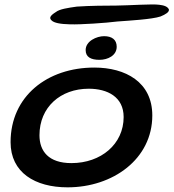

<svg xmlns="http://www.w3.org/2000/svg" viewBox="-20 -801 763 844"><path d="M288 -694C334 -692.5 445.5 -700 496 -706.5C550 -710.5 647.5 -716 685.5 -728.5C708.5 -738 724.5 -748 722.5 -759.5C717 -772 702 -777.5 680 -780C651 -784.5 547.5 -777 491 -776.5C448 -776.5 376 -776 318 -772C278.5 -766.5 241.5 -761 225.5 -748C198 -731 196 -721 207 -711C217.5 -700.5 244.5 -695 288 -694ZM417.5 -538C454 -538 493 -557 493 -595.5C493 -626.5 472 -642 437.5 -642C405 -642 356.5 -620.5 356.5 -581C356.5 -550 379.5 -538 417.5 -538ZM277 22.5C476.5 22.5 649.5 -102 649.5 -293.5C649.5 -440 532 -504 394.5 -504C188 -504 26.5 -378 26.5 -176C26.5 -42.5 134 22.5 277 22.5ZM294 -84C193.5 -84 153.5 -136.5 153.5 -206.5C153.5 -330 246 -411 370 -411C452.5 -411 523.5 -375 523.5 -286.5C523.5 -167.5 424 -84 294 -84Z"/></svg>

Font: Gluten
Style: Italic
Weight: 400
Italic angle: -13°
Designer: Tyler Finck
Foundry: Etcetera Type Company
Version: Version 0.920